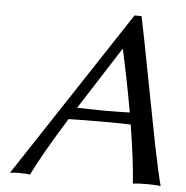

<svg xmlns="http://www.w3.org/2000/svg" viewBox="-49 -706 732 757"><g transform="rotate(5 316.5 -327.5)"><path d="M229.5 -228.5Q134.3 -74.7 97.2 2.9Q85.9 0 53.2 0Q30.3 0 17.6 2.9L453.1 -658.2H481Q498 -576.7 527.3 -421.9L579.1 -154.3Q602.1 -41.5 614.3 2.9Q597.7 0 555.2 0Q522 0 504.4 2.9Q498.5 -85.9 475.6 -228.5Q418.9 -230 358.9 -230Q286.6 -230 229.5 -228.5ZM467.8 -275.4Q445.3 -402.8 418.9 -522H417L259.3 -275.9Q268.6 -275.9 307.6 -274.9Q346.7 -273.9 363.3 -273.9Q418 -273.9 467.8 -275.4Z"/></g></svg>

Font: Linux Biolinum G
Style: Italic
Weight: 400
Italic angle: -12°
Designer: Philipp H. Poll
Foundry: Philipp H. Poll
Version: Version 0.5.1